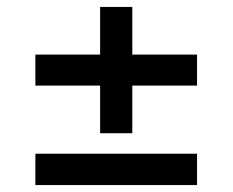

<svg xmlns="http://www.w3.org/2000/svg" viewBox="-20 -571 677 559"><path d="M83 -321.8V-412.1H271.5V-550.8H365.2V-412.1H553.7V-321.8H365.2V-183.1H271.5V-321.8ZM83 -32.2V-123.5H553.7V-32.2Z"/></svg>

Font: Inter Display Medium
Style: Regular
Weight: 500
Designer: Rasmus Andersson
Foundry: rsms
Version: Version 4.001;git-9221beed3